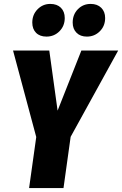

<svg xmlns="http://www.w3.org/2000/svg" viewBox="-20 -950 617 970"><path d="M214.8 -765.1Q181.2 -765.1 162.1 -784.4Q143.1 -803.7 143.1 -835.9Q143.1 -876 169.7 -903.1Q196.3 -930.2 233.9 -930.2Q268.1 -930.2 287.6 -910.9Q307.1 -891.6 307.1 -858.9Q307.1 -818.8 280.3 -792Q253.4 -765.1 214.8 -765.1ZM418.9 -765.1Q385.7 -765.1 366.5 -784.7Q347.2 -804.2 347.2 -835.9Q347.2 -876.5 373.3 -903.3Q399.4 -930.2 438 -930.2Q471.7 -930.2 491.5 -910.6Q511.2 -891.1 511.2 -858.9Q511.2 -818.8 484.4 -792Q457.5 -765.1 418.9 -765.1ZM577.1 -694.8 336.9 -258.8 300.8 0H127L163.1 -257.8L45.9 -694.8H229L271 -391.1L391.1 -694.8Z"/></svg>

Font: Fira Sans Compressed ExtraBold
Style: Italic
Weight: 800
Width: 3
Italic angle: -8°
Designer: Carrois Corporate & Edenspiekermann AG
Foundry: Carrois Corporate GbR & Edenspiekermann AG
Version: Version 4.203;PS 004.203;hotconv 1.0.88;makeotf.lib2.5.64775